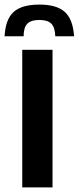

<svg xmlns="http://www.w3.org/2000/svg" viewBox="-54 -817 343 837"><path d="M43 0V-600H175V0ZM-34 -659H49Q49 -697 65 -713.5Q81 -730 118 -730Q154 -730 170 -713.5Q186 -697 187 -659H269Q264 -733 228.5 -765Q193 -797 118 -797Q41 -797 5.5 -765Q-30 -733 -34 -659Z"/></svg>

Font: Big Shoulders Text ExtraBold
Style: Regular
Weight: 800
Designer: Patric King
Foundry: XO Type Co
Version: Version 1.000; ttfautohint (v1.8.2)